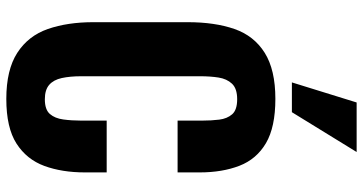

<svg xmlns="http://www.w3.org/2000/svg" viewBox="-284 -826 1122 593"><g transform="rotate(90 276.5 -530.0)"><path d="M286 11Q196 11 143.5 -23Q91 -57 70 -117.5Q49 -178 49 -258V-549Q49 -633 70 -693.5Q91 -754 143.5 -787Q196 -820 286 -820Q373 -820 422.5 -791Q472 -762 492.5 -709Q513 -656 513 -586V-518H353V-594Q353 -622 350 -646.5Q347 -671 333.5 -686.5Q320 -702 287 -702Q254 -702 239 -686Q224 -670 220 -644.5Q216 -619 216 -588V-220Q216 -186 221.5 -160.5Q227 -135 242.5 -121.5Q258 -108 287 -108Q319 -108 332.5 -123.5Q346 -139 349.5 -165Q353 -191 353 -220V-299H513V-232Q513 -161 493 -106.5Q473 -52 424 -20.5Q375 11 286 11ZM235 -871 297 -1071H450L327 -871Z"/></g></svg>

Font: Oswald SemiBold
Style: Regular
Weight: 600
Designer: Vernon Adams
Foundry: Vernon Adams
Version: Version 4.100; ttfautohint (v1.8.1.43-b0c9)